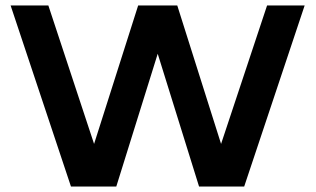

<svg xmlns="http://www.w3.org/2000/svg" viewBox="-20 -680 1151 700"><path d="M238.7 0 18.7 -660H156.3L323 -155.3L483.7 -660H626.3L786 -155.3L953.7 -660H1090.7L870.3 0H705.7L555 -484L404 0Z"/></svg>

Font: Nata Sans
Style: Regular
Weight: 400
Designer: Daniel Uzquiano Cruz
Version: Version 1.001